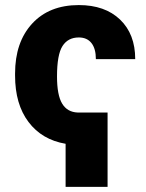

<svg xmlns="http://www.w3.org/2000/svg" viewBox="-20 -558 573 753"><path d="M401.9 174.8H237.3V5.9Q144.5 -9.8 91.8 -79.6Q39.1 -149.4 39.1 -261.7V-269.5Q39.1 -392.6 106 -465.3Q172.9 -538.1 289.1 -538.1Q391.6 -538.1 450.9 -481.2Q510.3 -424.3 510.3 -326.2H356Q356 -367.2 338.6 -389.2Q321.3 -411.1 289.1 -411.1Q246.6 -411.1 225.1 -377.4Q203.6 -343.8 203.6 -258.3Q203.6 -184.6 223.9 -151.4Q244.1 -118.2 284.7 -116.7H401.9Z"/></svg>

Font: Roboto
Style: Regular
Weight: 900
Designer: Google
Version: Version 2.001171; 2014